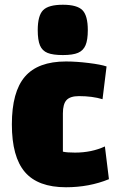

<svg xmlns="http://www.w3.org/2000/svg" viewBox="-20 -774 489 809"><path d="M30 0ZM30 -250Q30 -387 85 -451Q140 -515 258 -515Q302 -515 354 -508.5Q406 -502 429 -494L412 -356Q369 -369 313 -369Q276 -369 260.5 -352.5Q245 -336 245 -296V-135Q261 -131 296 -131Q366 -131 422 -157L439 -19Q356 15 258 15Q140 15 85 -49Q30 -113 30 -250ZM139 -647Q139 -708 161.5 -731Q184 -754 245 -754Q305 -754 327.5 -731Q350 -708 350 -647Q350 -606 340.5 -583.5Q331 -561 309 -551.5Q287 -542 245 -542Q203 -542 180.5 -551Q158 -560 148.5 -582.5Q139 -605 139 -647Z"/></svg>

Font: Changa Black
Style: Regular
Weight: 900
Designer: Eduardo Rodriguez Tunni
Foundry: Eduardo Rodriguez Tunni
Version: Version 2.001; ttfautohint (v1.5.10-5e6f)